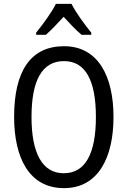

<svg xmlns="http://www.w3.org/2000/svg" viewBox="-20 -963 659 993"><path d="M350 -943H269C248 -900 204 -840 167 -794V-783H217C244 -806 277 -841 309 -876C341 -841 372 -808 402 -783H452V-794C418 -836 372 -898 350 -943ZM567 -358C567 -568 488 -724 311 -724C139 -724 53 -596 53 -359C53 -151 128 10 311 10C488 10 567 -148 567 -358ZM143 -358C143 -546 197 -647 311 -647C422 -647 476 -547 476 -358C476 -168 421 -67 310 -67C199 -67 143 -170 143 -358Z"/></svg>

Font: Noto Sans Sinhala Condensed
Style: Regular
Weight: 400
Width: 3
Designer: Jelle Bosma - Monotype Design Team
Foundry: Monotype Imaging Inc.
Version: Version 2.006